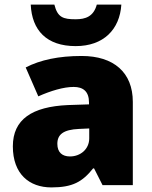

<svg xmlns="http://www.w3.org/2000/svg" viewBox="-20 -807 663 837"><path d="M509 -787H402C388 -735 353 -723 310 -723C255 -723 231 -731 217 -787H114C119 -675 183 -606 310 -606C431 -606 502 -678 509 -787ZM336 -563C236 -563 156 -546 92 -513L147 -387C201 -411 257 -428 301 -428C342 -428 368 -409 368 -360V-352L276 -349C120 -342 36 -287 36 -169C36 -48 108 10 204 10C296 10 339 -14 386 -73H390L427 0H559V-363C559 -491 476 -563 336 -563ZM325 -245 369 -247V-204C369 -157 331 -125 285 -125C252 -125 230 -142 230 -180C230 -220 255 -242 325 -245Z"/></svg>

Font: Noto Sans Sinhala Black
Style: Regular
Weight: 900
Designer: Jelle Bosma - Monotype Design Team
Foundry: Monotype Imaging Inc.
Version: Version 2.006